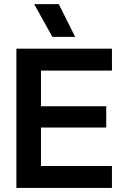

<svg xmlns="http://www.w3.org/2000/svg" viewBox="-20 -918 611 938"><path d="M60.1 0V-680.2H526.9V-573.2H180.2V-398.9H499V-294.9H180.2V-106.9H526.9V0ZM147 -897.9H267.1L347.2 -737.8H235.8Z"/></svg>

Font: TASA Orbiter Deck SemiBold
Style: Regular
Weight: 600
Designer: Weizhong Zhang
Version: Version 1.000;Glyphs 3.1.2 (3151)